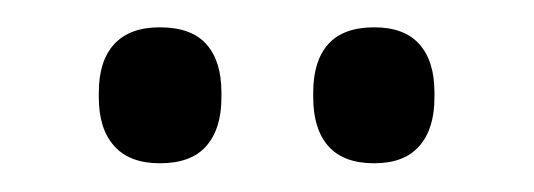

<svg xmlns="http://www.w3.org/2000/svg" viewBox="-20 -684 381 137"><path d="M94 -567.5Q72.5 -567.5 61.5 -579.8Q50.5 -592 50.5 -614.5V-618Q50.5 -640.5 61.5 -652.5Q72.5 -664.5 94 -664.5Q116.5 -664.5 127.2 -652.5Q138 -640.5 138 -618V-614.5Q138 -592 127.2 -579.8Q116.5 -567.5 94 -567.5ZM247 -567.5Q225 -567.5 214.2 -579.8Q203.5 -592 203.5 -614.5V-618Q203.5 -640.5 214.2 -652.5Q225 -664.5 247 -664.5Q268.5 -664.5 279.2 -652.5Q290 -640.5 290 -618V-614.5Q290 -592 279.2 -579.8Q268.5 -567.5 247 -567.5Z"/></svg>

Font: Anek Malayalam
Style: Regular
Weight: 400
Version: Version 1.003